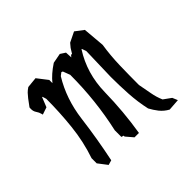

<svg xmlns="http://www.w3.org/2000/svg" viewBox="-125 -616 752 752"><g transform="rotate(-45 251.5 -239.5)"><path d="M246.1 -19H243.7L218.3 -48.8V-50.8V-53.7L208.5 -56.6V-93.3Q238.8 -228 238.8 -370.1L227.5 -399.9L221.7 -402.3L209 -392.6Q161.1 -314.9 148.7 -216.6Q136.2 -118.2 115.7 -20L95.7 -14.2L66.9 -51.8V-80.1Q90.3 -148.4 98.1 -222.2Q106 -295.9 106 -370.1L101.1 -386.2H99.1L83 -346.2L52.7 -335.9L51.3 -341.3Q48.8 -352.1 42 -361.6Q35.2 -371.1 35.2 -384.3Q35.2 -387.7 35.6 -392.6Q49.3 -411.6 57.1 -421.6Q64.9 -431.6 71.5 -438.5Q78.1 -445.3 88.9 -452.6L133.3 -457L166.5 -414.1V-396.5Q188 -423.8 226.6 -449.2L267.6 -457L288.6 -443.4L290 -415.5L296.4 -423.3H301.8L314.5 -443.8L327.6 -459.5L369.6 -480L403.8 -454.1L411.6 -363.3Q403.8 -313 402.3 -259Q400.9 -205.1 400.9 -151.9Q406.7 -122.1 411.4 -95.9Q416 -69.8 426.3 -46.4L457.5 -23.9L466.8 -2L418 1.5Q397.9 -9.3 383.8 -26.9Q370.6 -43.9 361.3 -61.5Q351.1 -107.4 348.1 -156.2Q345.2 -205.1 345.2 -252L349.1 -391.6L342.8 -409.7H340.8Q288.6 -328.6 286.6 -226.6Q284.7 -120.6 268.1 -19Z"/></g></svg>

Font: Bakudai
Style: Medium
Weight: 500
Version: Version 1.48